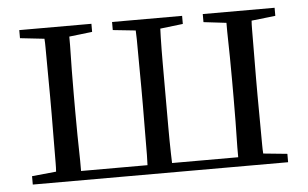

<svg xmlns="http://www.w3.org/2000/svg" viewBox="-42 -578 1025 639"><g transform="rotate(-5 470.0 -258.0)"><path d="M43 -489V-516H284V-489L207 -480Q207 -467 207 -451Q206 -410 205.5 -366Q205 -322 205 -288V-229Q205 -194 205.5 -150Q206 -106 207 -65Q207 -46 207 -31H429Q429 -46 430 -65Q430 -106 430.5 -150Q431 -194 431 -229V-288Q431 -322 430.5 -366Q430 -410 430 -451Q429 -467 429 -481L353 -489V-516H587V-489L511 -480Q511 -467 510 -451Q509 -410 509 -366Q509 -322 509 -288V-229Q509 -194 509 -150Q509 -106 510 -65Q511 -46 511 -31H732Q732 -46 732 -65Q733 -106 733.5 -150Q734 -194 734 -229V-288Q734 -322 733.5 -366Q733 -410 732 -451Q732 -467 732 -480L656 -489V-516H896V-489L816 -480Q815 -467 815 -451Q815 -410 814.5 -366Q814 -322 814 -288V-229Q814 -194 814.5 -150Q815 -106 815 -65Q815 -49 816 -36L896 -28V0H43V-28L124 -36Q125 -49 125 -65Q125 -106 125.5 -150Q126 -194 126 -229V-288Q126 -322 125.5 -366Q125 -410 125 -451Q125 -467 124 -480Z"/></g></svg>

Font: Early Summer Mincho
Style: Regular
Weight: 400
Designer: GuiWonder
Version: Version 1.002